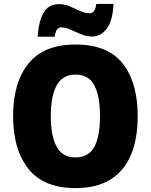

<svg xmlns="http://www.w3.org/2000/svg" viewBox="-20 -953 772 983"><path d="M685 -358Q685 -244 651 -161.5Q617 -79 546.5 -34.5Q476 10 366 10Q204 10 125.5 -88.5Q47 -187 47 -359Q47 -530 125.5 -627.5Q204 -725 367 -725Q532 -725 608.5 -627.5Q685 -530 685 -358ZM240 -358Q240 -257 270 -202Q300 -147 366 -147Q434 -147 463 -201Q492 -255 492 -358Q492 -461 463 -516Q434 -571 367 -571Q300 -571 270 -515.5Q240 -460 240 -358ZM173 -765Q177 -840 202 -886Q227 -932 284 -932Q310 -932 337 -920.5Q364 -909 390 -897Q416 -885 441 -885Q451 -885 460 -895Q469 -905 473 -933H561Q557 -846 526.5 -806Q496 -766 451 -766Q423 -766 394.5 -778Q366 -790 340 -801.5Q314 -813 292 -813Q284 -813 274 -804Q264 -795 260 -765Z"/></svg>

Font: Noto Sans Malayalam SemiCondensed Black
Style: Regular
Weight: 900
Width: 4
Designer: Jelle Bosma - Monotype Design Team
Foundry: Monotype Imaging Inc.
Version: Version 2.104; ttfautohint (v1.8.4.7-5d5b)